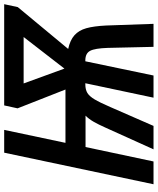

<svg xmlns="http://www.w3.org/2000/svg" viewBox="62 -816 754 918"><g transform="rotate(-90 439.0 -357.0)"><path d="M168 -714H277L215 -421H470L380 -650L394 -714H878L864 -649L664 -408Q706 -399 729.5 -378Q753 -357 763 -321.5Q773 -286 776 -227L784 0H674L669 -219Q667 -280 655 -303Q643 -326 609 -326H605L537 0H431L500 -326H495Q470 -326 454 -316.5Q438 -307 423 -282Q408 -257 386 -206L296 0H184L287 -228Q303 -264 316 -286.5Q329 -309 345 -325H195L126 0H17ZM721 -621H499L570 -426Z"/></g></svg>

Font: Noto Sans UI NarrowMedium
Style: Italic
Weight: 500
Width: 4
Italic angle: -12°
Designer: Monotype Design Team
Foundry: Monotype Imaging Inc.
Version: Version 1.001